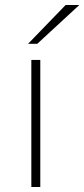

<svg xmlns="http://www.w3.org/2000/svg" viewBox="-20 -752 339 772"><path d="M106 0V-511H142V0ZM93 -576 244 -732H299L130 -576Z"/></svg>

Font: Overpass Thin
Style: Regular
Weight: 250
Designer: Delve Withrington, Dave Bailey, Thomas Jockin
Foundry: Delve Fonts LLC
Version: Version 4.000